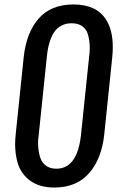

<svg xmlns="http://www.w3.org/2000/svg" viewBox="-20 -838 540 867"><path d="M234.4 -76.2Q329.1 -76.2 345.7 -228.5L382.3 -580.6Q385.3 -601.1 385.3 -620.6Q385.3 -628.9 384.8 -637.7Q382.8 -665 375.7 -686.5Q368.7 -708 350.1 -720.5Q331.5 -732.9 303.2 -732.9Q280.3 -732.9 262.2 -724.6Q244.1 -716.3 232.2 -702.6Q220.2 -689 211.7 -668.7Q203.1 -648.4 198.5 -627.4Q193.8 -606.4 191.4 -580.6L154.8 -228.5Q151.9 -210 151.9 -191.9Q151.9 -181.6 152.8 -171.9Q155.3 -144.5 162.8 -123.3Q170.4 -102.1 188.7 -89.1Q207 -76.2 234.4 -76.2ZM225.1 8.8Q158.2 8.8 115.7 -22.5Q73.2 -53.7 58.6 -106.4Q48.8 -141.6 48.3 -185.5Q48.3 -207 50.8 -230.5L86.9 -578.6Q98.6 -690.4 154.5 -754.2Q210.4 -817.9 312 -817.9Q413.1 -817.4 456.1 -753.9Q489.7 -704.1 489.3 -624.5Q489.3 -602.5 486.8 -578.6L450.7 -230.5Q439 -120.6 382.3 -55.9Q325.7 8.8 225.1 8.8Z"/></svg>

Font: Oswald
Style: Regular
Weight: 400
Designer: Vernon Adams
Foundry: Vernon Adams
Version: 3.0; ttfautohint (v0.94.23-7a4d-dirty) -l 8 -r 50 -G 200 -x 